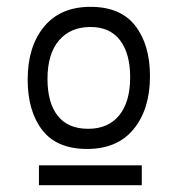

<svg xmlns="http://www.w3.org/2000/svg" viewBox="-20 -698 520 562"><path d="M94 -156V-214H395V-156ZM61 -465Q61 -562 109 -620Q157 -678 245 -678Q333 -678 376 -622.5Q419 -567 419 -475Q419 -379 371.5 -320.5Q324 -262 235 -262Q146 -262 103.5 -317.5Q61 -373 61 -465ZM119 -467Q119 -397 149 -359Q179 -321 238 -321Q297 -321 329 -360.5Q361 -400 361 -472Q361 -541 331.5 -580Q302 -619 245 -619Q186 -619 152.5 -579.5Q119 -540 119 -467Z"/></svg>

Font: Biancoenero Regular
Style: Regular
Weight: 400
Designer: Riccardo Lorusso, Umberto Mischi
Foundry: Biancoenero Edizioni
Version: Version 0.000